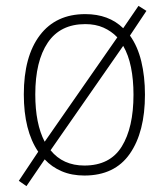

<svg xmlns="http://www.w3.org/2000/svg" viewBox="-20 -587 569 653"><path d="M473 -265Q473 -138 421.5 -64Q370 10 267 10Q224 10 190 -4.5Q156 -19 132 -45L70 46L44 28L110 -71Q61 -143 61 -266Q61 -395 115.5 -467Q170 -539 270 -539Q350 -539 399 -491L451 -567L478 -550L422 -466Q448 -430 460.5 -378.5Q473 -327 473 -265ZM100 -266Q100 -166 132 -105L379 -460Q359 -481 332 -493Q305 -505 270 -505Q185 -505 142.5 -442Q100 -379 100 -266ZM434 -265Q434 -316 425.5 -358Q417 -400 399 -431L152 -76Q194 -24 267 -24Q354 -24 394 -88.5Q434 -153 434 -265Z"/></svg>

Font: Noto Sans Kannada SemiCondensed ExtraLight
Style: Regular
Weight: 200
Width: 4
Designer: Jelle Bosma - Monotype Design Team
Foundry: Monotype Imaging Inc.
Version: Version 2.005; ttfautohint (v1.8.4.7-5d5b)